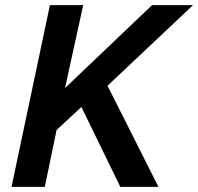

<svg xmlns="http://www.w3.org/2000/svg" viewBox="-20 -730 774 750"><path d="M25 0H155L201 -222L298 -312L450 0H599L400 -395L734 -710H574L234 -386L305 -710H175Z"/></svg>

Font: Geist SemiBold
Style: Italic
Weight: 600
Italic angle: -12°
Designer: Basement.studio, Andrés Briganti, Mateo Zaragoza
Foundry: Basement.studio, Vercel, Andrés Briganti, Guido Ferreyra, Mateo Zaragoza
Version: Version 1.500